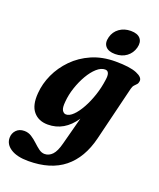

<svg xmlns="http://www.w3.org/2000/svg" viewBox="-214 -766 926 1116"><g transform="rotate(20 249.0 -208.5)"><path d="M431.5 -12.5Q400 116.5 317.2 183Q234.5 249.5 96.5 249.5Q27.5 249.5 -11.5 224.5Q-50.5 199.5 -50.5 159Q-50.5 131.5 -32.2 112Q-14 92.5 17.5 92.5Q42 92.5 62.2 105.5Q82.5 118.5 100.5 135.5Q118.5 152.5 136 165.5Q153.5 178.5 172 178.5Q199 178.5 219.5 157Q240 135.5 253 84.5L298 -85.5Q233 11.5 131 11.5Q73.5 11.5 41.5 -26.8Q9.5 -65 16 -141.5Q20.5 -201 47 -258.8Q73.5 -316.5 120 -364Q166.5 -411.5 231.2 -439.8Q296 -468 377.5 -468Q466 -468 508.8 -450.2Q551.5 -432.5 547.5 -407.5Q546 -394.5 539.2 -387.5Q532.5 -380.5 525 -372.5Q517.5 -364.5 513.5 -348.5ZM182 -149Q178 -110.5 187.2 -95.2Q196.5 -80 211 -80Q232 -80 255 -102.8Q278 -125.5 299.2 -163.8Q320.5 -202 336.5 -249.8Q352.5 -297.5 359 -347.5Q368 -403.5 336 -403.5Q311 -403.5 285.2 -380.5Q259.5 -357.5 237.5 -319.8Q215.5 -282 200.5 -237.2Q185.5 -192.5 182 -149ZM358.5 -507.5Q317.5 -507.5 299.2 -528.8Q281 -550 291 -587Q300.5 -623 330 -644.2Q359.5 -665.5 400.5 -665.5Q442 -665.5 459.8 -644.2Q477.5 -623 468 -587Q458 -550.5 429 -529Q400 -507.5 358.5 -507.5Z"/></g></svg>

Font: Fraunces 72pt Soft
Style: Bold Italic
Weight: 700
Italic angle: -16°
Version: Version 1.000;[b76b70a41]